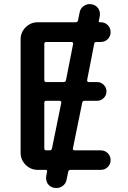

<svg xmlns="http://www.w3.org/2000/svg" viewBox="-20 -863 635 950"><path d="M225.6 -119.1Q235.4 -119.1 237.3 -128.9L283.2 -354.5Q284.2 -358.4 281.7 -361.3Q279.3 -364.3 275.4 -364.3H209Q199.2 -364.3 199.2 -354.5V-128.9Q199.2 -119.1 209 -119.1ZM456.1 -655.3Q448.2 -655.3 446.3 -647.5L411.1 -466.8Q410.2 -462.9 412.6 -460Q415 -457 418.9 -457H460.9Q479.5 -457 493.2 -443.4Q506.8 -429.7 506.8 -410.6Q506.8 -391.6 493.2 -377.9Q479.5 -364.3 460.9 -364.3H398.4Q388.7 -364.3 386.7 -354.5L340.8 -128.9Q339.8 -125 342.3 -122.1Q344.7 -119.1 348.6 -119.1H478.5Q499 -119.1 513.2 -105Q527.3 -90.8 527.3 -70.8Q527.3 -50.8 513.2 -36.6Q499 -22.5 478.5 -22.5H329.1Q319.3 -22.5 317.4 -12.7L309.6 25.4Q305.7 46.9 288.1 58.6Q274.4 67.4 258.8 67.4Q253.9 67.4 249 66.4Q228.5 63.5 215.8 45.9Q208 32.2 208 17.6Q208 12.7 209 6.8L212.9 -14.6Q213.9 -17.6 211.9 -20Q210 -22.5 206.1 -22.5H167Q131.8 -22.5 106.9 -47.4Q82 -72.3 82 -107.4V-668Q82 -703.1 106.9 -728Q131.8 -752.9 167 -752.9H354.5Q364.3 -752.9 366.2 -762.7L374 -801.8Q377.9 -822.3 395.5 -834Q409.2 -842.8 423.8 -842.8Q428.7 -842.8 433.6 -841.8Q455.1 -837.9 466.8 -820.3Q474.6 -807.6 474.6 -793Q474.6 -787.1 473.6 -782.2L468.8 -758.8Q467.8 -752.9 473.6 -752.9H478.5Q499 -752.9 513.2 -738.8Q527.3 -724.6 527.3 -704.1Q527.3 -683.6 513.2 -669.4Q499 -655.3 478.5 -655.3ZM209 -655.3Q199.2 -655.3 199.2 -645.5V-466.8Q199.2 -457 209 -457H294.9Q304.7 -457 306.6 -466.8L341.8 -645.5Q342.8 -649.4 340.3 -652.3Q337.9 -655.3 334 -655.3Z"/></svg>

Font: Gen Jyuu GothicX Medium
Style: Regular
Weight: 500
Designer: Ryoko NISHIZUKA (kana &amp; ideographs); Paul D. Hunt (Latin, Greek &amp; Cyrillic); Wenlong ZHANG (bopomofo); Sandoll C
Version: Version 1.058.20140828